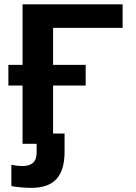

<svg xmlns="http://www.w3.org/2000/svg" viewBox="-20 -679 640 906"><path d="M19.5 -373H86.4V-658.7H558.6V-547.4H230.5V-373H384.3V-275.4H230.5V-48.8H284.7V37.6Q284.7 124 246.3 165.8Q208 207.5 127.4 207.5Q104 207.5 75.7 204.8Q47.4 202.1 33.7 199.2V98.6Q62 104.5 85 104.5Q152.8 104.5 152.8 43.5V-0.5H86.4V-275.4H19.5Z"/></svg>

Font: Liberation Mono
Style: Bold
Weight: 700
Monospace: yes
Designer: Steve Matteson
Foundry: Ascender Corporation
Version: Version 2.1.5